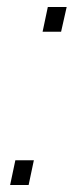

<svg xmlns="http://www.w3.org/2000/svg" viewBox="-20 -530 211 550"><path d="M102 -439 117 -510H171L155 -439ZM9 0 24 -71H77L62 0Z"/></svg>

Font: Saira Condensed ExtraLight
Style: Italic
Weight: 250
Width: 3
Italic angle: -12°
Designer: Hector Gatti with collaboration of the Omnibus-Type team
Foundry: Omnibus-Type
Version: Version 1.101